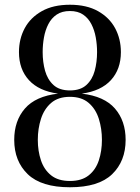

<svg xmlns="http://www.w3.org/2000/svg" viewBox="-20 -780 590 810"><path d="M275 10Q154.5 10 97.2 -45Q40 -100 40 -190Q40 -270 85 -322Q130 -374 225 -385Q144 -396 102 -442Q60 -488 60 -560Q60 -615.5 84.2 -660.8Q108.5 -706 156.5 -733Q204.5 -760 275 -760Q345.5 -760 393.5 -733Q441.5 -706 465.8 -660.8Q490 -615.5 490 -560Q490 -488 448 -442Q406 -396 325 -385Q420 -374 465 -322Q510 -270 510 -190Q510 -100 453 -45Q396 10 275 10ZM275 -16.5Q324.5 -16.5 354.2 -40.2Q384 -64 397 -103.5Q410 -143 410 -190Q410 -237 397 -278.5Q384 -320 354.2 -345.8Q324.5 -371.5 275 -371.5Q225.5 -371.5 195.8 -345.8Q166 -320 152.8 -278.5Q139.5 -237 139.5 -190Q139.5 -143 152.8 -103.5Q166 -64 195.8 -40.2Q225.5 -16.5 275 -16.5ZM275 -398.5Q319.5 -398.5 344.5 -421.5Q369.5 -444.5 379.5 -481.2Q389.5 -518 389.5 -560Q389.5 -591.5 384 -622.2Q378.5 -653 365.5 -678.2Q352.5 -703.5 330.5 -718.5Q308.5 -733.5 275 -733.5Q241.5 -733.5 219.2 -718.5Q197 -703.5 184 -678.2Q171 -653 165.5 -622.2Q160 -591.5 160 -560Q160 -518 170.2 -481.2Q180.5 -444.5 205.5 -421.5Q230.5 -398.5 275 -398.5Z"/></svg>

Font: Bodoni Moda 9pt
Style: Regular
Weight: 400
Designer: Owen Earl
Foundry: indestructible type
Version: Version 2.005